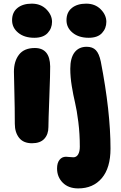

<svg xmlns="http://www.w3.org/2000/svg" viewBox="-20 -799 670 1063"><path d="M169.9 -589.8Q114.7 -589.8 80.8 -617.7Q46.9 -645.5 46.9 -687Q46.9 -731 76.7 -754.9Q106.4 -778.8 155.8 -778.8Q205.6 -778.8 236.8 -747.3Q268.1 -715.8 268.1 -678.2Q268.1 -642.1 243.7 -616Q219.2 -589.8 169.9 -589.8ZM471.2 -589.8Q416 -589.8 382.1 -617.7Q348.1 -645.5 348.1 -687Q348.1 -731 377.9 -754.9Q407.7 -778.8 457 -778.8Q506.8 -778.8 537.8 -747.3Q568.8 -715.8 568.8 -678.2Q568.8 -642.1 544.7 -616Q520.5 -589.8 471.2 -589.8ZM413.1 244.1Q358.9 244.1 327.4 212.4Q295.9 180.7 295.9 133.8Q295.9 103 309.6 85.9Q323.2 68.8 345.2 68.8Q352.5 68.8 364.7 70.3Q377 71.8 386.2 71.8Q403.3 71.8 412.6 55.9Q421.9 40 421.9 13.2Q421.9 -58.1 413.6 -124Q405.3 -189.9 395.5 -230.7Q385.7 -271.5 377.4 -322.3Q369.1 -373 369.1 -418Q369.1 -478 392.8 -509Q416.5 -540 460 -540Q492.7 -540 510.7 -521.2Q528.8 -502.4 538.1 -458Q591.8 -181.6 591.8 23.9Q591.8 130.4 543.7 187.3Q495.6 244.1 413.1 244.1ZM157.2 -5.9Q109.4 -5.9 85.7 -36.1Q62 -66.4 62 -113.8Q62 -203.6 59.6 -287.4Q57.1 -371.1 57.1 -401.9Q57.1 -460 85.4 -496.6Q113.8 -533.2 172.9 -533.2Q256.3 -533.2 257.8 -431.2Q258.3 -397.5 253.2 -262.2Q248 -127 248 -95.2Q248 -55.2 225.3 -30.5Q202.6 -5.9 157.2 -5.9Z"/></svg>

Font: Shantell Sans Bouncy
Style: Regular
Weight: 800
Designer: Stephen Nixon, Anya Danilova, Shantell Martin
Foundry: Arrow Type
Version: Version 1.006;[9816181b4]